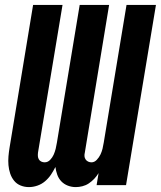

<svg xmlns="http://www.w3.org/2000/svg" viewBox="-20 -755 656 783"><path d="M289 8Q272 8 256.5 2Q241 -4 230 -15.5Q219 -27 213.5 -42.5Q208 -58 206 -74Q198 -58 188 -43Q178 -28 164 -16Q150 -4 132.5 2Q115 8 98 8Q80 8 64 1.5Q48 -5 37.5 -18Q27 -31 21.5 -47.5Q16 -64 14.5 -81.5Q13 -99 14.5 -117Q16 -135 19 -153L115 -735H235L135 -133Q134 -125 134.5 -118Q135 -111 138.5 -105Q142 -99 148.5 -96Q155 -93 162 -93Q175 -93 184.5 -103Q194 -113 199 -124.5Q204 -136 207 -148Q210 -160 212 -173L305 -735H425L326 -133Q324 -125 324.5 -118Q325 -111 329 -105Q333 -99 339.5 -96Q346 -93 353 -93Q365 -93 374.5 -103Q384 -113 389.5 -124.5Q395 -136 398 -148Q401 -160 403 -173L496 -735H616L494 0H374L382 -49Q374 -36 364 -25.5Q354 -15 342 -7Q330 1 316 4.5Q302 8 289 8Z"/></svg>

Font: Iosevka SS04 Extended Oblique
Style: Bold
Weight: 700
Width: 7
Italic angle: -9°
Monospace: yes
Designer: Belleve Invis
Foundry: Belleve Invis
Version: Version 19.0.0; ttfautohint (v1.8.4)